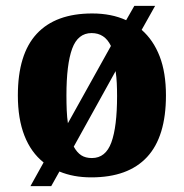

<svg xmlns="http://www.w3.org/2000/svg" viewBox="-20 -596 628 656"><path d="M129 -41Q86 -75 63.5 -132.5Q41 -190 41 -270Q41 -411 105.5 -480.5Q170 -550 295 -550Q361 -550 411 -527L439 -576H510L464 -494Q504 -459 525.5 -403.5Q547 -348 547 -270Q547 -129 482.5 -59.5Q418 10 292 10Q261 10 234 5Q207 0 183 -10L155 40H84ZM359 -439Q338 -483 293 -483Q246 -483 226.5 -429.5Q207 -376 207 -270Q207 -243 208 -219Q209 -195 212 -175ZM294 -56Q341 -56 360.5 -109.5Q380 -163 380 -268Q380 -291 379 -312Q378 -333 375 -353L232 -95Q243 -75 257.5 -65.5Q272 -56 294 -56Z"/></svg>

Font: Noto Serif Myanmar SemiCondensed ExtraBold
Style: Regular
Weight: 800
Width: 4
Designer: Ben Mitchell and the Monotype Design Team
Foundry: Monotype Imaging Inc.
Version: Version 2.106; ttfautohint (v1.8.4.7-5d5b)